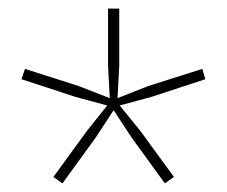

<svg xmlns="http://www.w3.org/2000/svg" viewBox="-20 -724 528 446"><path d="M38 -564 163 -524 235 -496 231 -572V-704H257V-572L253 -496L324 -524L450 -564L457 -540L332 -499L258 -479L306 -420L384 -313L363 -298L286 -404L244 -468L202 -404L125 -298L104 -313L182 -420L229 -479L155 -499L30 -540Z"/></svg>

Font: Prodigy Sans ExtraLight
Style: Regular
Weight: 200
Designer: Wei Huang
Foundry: Wei Huang
Version: Version 1.003; ttfautohint (v1.8.3)